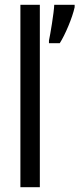

<svg xmlns="http://www.w3.org/2000/svg" viewBox="-20 -780 331 800"><path d="M146 0V-760H65V0ZM291 -750V-760H206C205 -728 189 -633 184 -611V-600H229C251 -634 282 -707 291 -750Z"/></svg>

Font: Noto Sans Myanmar UI ExtraCondensed
Style: Regular
Weight: 400
Width: 2
Designer: Monotype Design Team
Foundry: Monotype Imaging Inc.
Version: Version 2.103